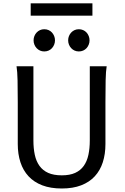

<svg xmlns="http://www.w3.org/2000/svg" viewBox="-20 -1106 743 1139"><path d="M612.8 -712.9Q607.9 -683.6 606.7 -630.1Q605.5 -576.7 605.5 -500.5V-251.5Q605.5 -191.9 589.8 -143.3Q574.2 -94.7 542.2 -60.1Q510.3 -25.4 461.4 -6.6Q412.6 12.2 346.7 12.2Q279.8 12.2 230.7 -6.6Q181.6 -25.4 149.4 -60.1Q117.2 -94.7 101.3 -143.3Q85.4 -191.9 85.4 -251.5V-500.5Q85.4 -572.8 84.2 -628.2Q83 -683.6 78.1 -712.9H178.2V-273.4Q178.2 -225.6 186.5 -187.3Q194.8 -148.9 214.4 -121.8Q233.9 -94.7 266.1 -80.3Q298.3 -65.9 346.7 -65.9Q394 -65.9 425.8 -80.3Q457.5 -94.7 476.8 -121.8Q496.1 -148.9 504.4 -187.3Q512.7 -225.6 512.7 -273.4V-712.9ZM179.2 -866.7Q179.2 -880.4 184.1 -892.3Q189 -904.3 197.5 -913.3Q206.1 -922.4 217.5 -927.5Q229 -932.6 242.7 -932.6Q256.3 -932.6 268.1 -927.5Q279.8 -922.4 288.1 -913.3Q296.4 -904.3 301.3 -892.3Q306.2 -880.4 306.2 -866.7Q306.2 -853 301.3 -841.1Q296.4 -829.1 288.1 -820.1Q279.8 -811 268.1 -805.9Q256.3 -800.8 242.7 -800.8Q229 -800.8 217.5 -805.9Q206.1 -811 197.5 -820.1Q189 -829.1 184.1 -841.1Q179.2 -853 179.2 -866.7ZM384.3 -866.7Q384.3 -880.4 389.2 -892.3Q394 -904.3 402.6 -913.3Q411.1 -922.4 422.6 -927.5Q434.1 -932.6 447.8 -932.6Q461.4 -932.6 473.1 -927.5Q484.9 -922.4 493.2 -913.3Q501.5 -904.3 506.3 -892.3Q511.2 -880.4 511.2 -866.7Q511.2 -853 506.3 -841.1Q501.5 -829.1 493.2 -820.1Q484.9 -811 473.1 -805.9Q461.4 -800.8 447.8 -800.8Q434.1 -800.8 422.6 -805.9Q411.1 -811 402.6 -820.1Q394 -829.1 389.2 -841.1Q384.3 -853 384.3 -866.7ZM162.1 -1086.4H528.3V-1013.2H162.1Z"/></svg>

Font: Andika Eur
Style: Regular
Weight: 400
Designer: Victor Gaultney, Annie Olsen, Julie Remington, Don Collingsworth, Eric Hays, Becca Hirsbrunner
Foundry: SIL International
Version: Version 5.000